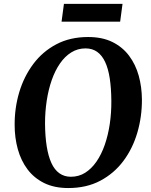

<svg xmlns="http://www.w3.org/2000/svg" viewBox="-20 -940 764 970"><path d="M325 10Q254.5 10 203.2 -15.2Q152 -40.5 119 -84.5Q86 -128.5 70 -186.2Q54 -244 54 -308.5Q53.5 -394.5 77.2 -474Q101 -553.5 148 -616.5Q195 -679.5 264.5 -716.2Q334 -753 425.5 -753Q496.5 -753 547.8 -727.8Q599 -702.5 632 -658.5Q665 -614.5 680.8 -557.8Q696.5 -501 697 -438Q697.5 -351 674 -270.5Q650.5 -190 603.5 -127Q556.5 -64 486.8 -27Q417 10 325 10ZM338 -47Q378 -47 410.2 -67.2Q442.5 -87.5 467.5 -123.8Q492.5 -160 509.2 -208.2Q526 -256.5 534.5 -313.2Q543 -370 542.5 -430.5Q542 -494.5 534.5 -543.8Q527 -593 511.2 -626.8Q495.5 -660.5 471 -678Q446.5 -695.5 412 -695.5Q372.5 -695.5 340 -675.2Q307.5 -655 282.8 -619Q258 -583 241.2 -535Q224.5 -487 216 -431.2Q207.5 -375.5 207.5 -316Q208 -251 216 -200.8Q224 -150.5 239.8 -116.2Q255.5 -82 280.2 -64.5Q305 -47 338 -47ZM303 -920.5H599L587 -830.5H291Z"/></svg>

Font: Merriweather Light 18pt
Style: Bold Italic
Weight: 700
Italic angle: -7.8°
Version: Version 2.101